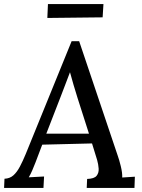

<svg xmlns="http://www.w3.org/2000/svg" viewBox="-33 -921 696 941"><path d="M355 -719 544 -158Q551 -139 559 -106.5Q567 -74 566 -51L628 -55L626 0H392L394 -44Q429 -45 440.5 -59.5Q452 -74 450.5 -95Q449 -116 443 -137L418 -218L174 -212L141 -125Q133 -105 125.5 -87Q118 -69 108 -52L183 -56L180 0H-13L-11 -45Q15 -46 32.5 -61.5Q50 -77 64.5 -104.5Q79 -132 93 -166L318 -719ZM310 -567Q301 -543 289.5 -513Q278 -483 265 -449L194 -266H403L347 -441Q337 -473 327.5 -505Q318 -537 310 -567ZM199 -833 202 -901H474L470 -836Z"/></svg>

Font: Lora Medium
Style: Italic
Weight: 500
Italic angle: -3°
Designer: Olga Karpushina, Alexei Vanyashin (Cyrillic)
Foundry: Cyreal
Version: Version 3.004